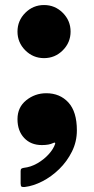

<svg xmlns="http://www.w3.org/2000/svg" viewBox="-20 -559 375 763"><path d="M49.5 -85.5Q49.5 -132.5 84.2 -160.5Q119 -188.5 164 -188.5Q218 -188.5 251.8 -151.8Q285.5 -115 285.5 -41Q285.5 4 266 43.2Q246.5 82.5 215.5 112.8Q184.5 143 148.5 161.5Q112.5 180 79 184Q69.5 185 65.8 182.8Q62 180.5 62 170V120.5Q62 113.5 65.2 111.2Q68.5 109 74.5 108Q102.5 105 128.5 90Q154.5 75 173.5 54Q192.5 33 199 13Q201.5 4.5 191 9.5Q175 17.5 146.5 17.5Q102.5 17.5 76 -10.8Q49.5 -39 49.5 -85.5ZM49.5 -433.5Q49.5 -477 80.5 -508Q111.5 -539 155 -539Q198.5 -539 229.5 -508Q260.5 -477 260.5 -433.5Q260.5 -390 229.5 -359Q198.5 -328 155 -328Q111.5 -328 80.5 -359Q49.5 -390 49.5 -433.5Z"/></svg>

Font: Besley* Narrow Heavy
Style: Regular
Weight: 800
Width: 4
Designer: Owen Earl
Foundry: indestructible type*
Version: Version 3.000; ttfautohint (v1.8.3)